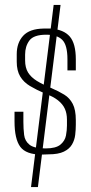

<svg xmlns="http://www.w3.org/2000/svg" viewBox="-20 -681 371 780"><path d="M149 -53Q86 -53 62.5 -84.5Q39 -116 39 -188V-227H75V-186Q75 -158 78 -133Q81 -108 100 -93Q119 -78 165 -78Q207 -78 225.5 -93.5Q244 -109 248 -130.5Q252 -152 252 -171V-195Q252 -220 243.5 -239Q235 -258 215.5 -273.5Q196 -289 163 -301Q128 -316 102 -331.5Q76 -347 62 -370.5Q48 -394 48 -430V-461Q48 -507 74 -535.5Q100 -564 157 -565H186Q239 -561 263.5 -532.5Q288 -504 288 -440V-395H254V-440Q254 -498 233 -519Q212 -540 168 -540Q117 -540 99.5 -516.5Q82 -493 82 -459V-436Q82 -406 94 -386.5Q106 -367 129.5 -352.5Q153 -338 189 -323Q219 -310 241 -296.5Q263 -283 275.5 -259Q288 -235 288 -193V-174Q288 -154 285.5 -133Q283 -112 272.5 -94Q262 -76 239.5 -65Q217 -54 177 -54ZM198 -661H226L134 79H106Z"/></svg>

Font: Alumni Sans Thin ExtraLight
Style: Regular
Weight: 250
Version: Version 1.018